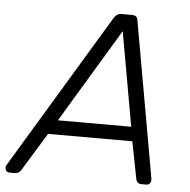

<svg xmlns="http://www.w3.org/2000/svg" viewBox="-87 -750 791 801"><g transform="rotate(5 308.5 -350.0)"><path d="M-17 0Q-30 0 -34.5 -10.5Q-39 -21 -33 -31L358 -680Q364 -690 371.5 -695Q379 -700 391 -700H433Q445 -700 451 -695Q457 -690 458 -680L573 -31Q576 -16 570.5 -8Q565 0 555 0H534Q525 0 519 -5Q513 -10 511 -21L481 -175H128L30 -15Q26 -8 19 -4Q12 0 5 0ZM164 -235H471L401 -629Z"/></g></svg>

Font: Rubik Light
Style: Italic
Weight: 300
Italic angle: -12°
Designer: Hubert and Fischer
Foundry: Hubert and Fischer
Version: Version 2.300;gftools[0.9.30]